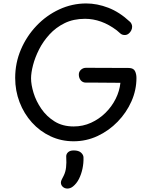

<svg xmlns="http://www.w3.org/2000/svg" viewBox="-20 -800 878 1113"><path d="M733 -674Q739 -669 742.5 -661Q746 -653 746 -645Q746 -633 740 -622Q734 -611 724.5 -604Q715 -597 703 -597Q687 -597 676.5 -607Q666 -617 657 -624Q612 -658 566 -674.5Q520 -691 473 -691Q406 -691 355 -666Q304 -641 267 -600.5Q230 -560 206.5 -513.5Q183 -467 171.5 -422.5Q160 -378 160 -346Q160 -309 174.5 -261.5Q189 -214 219.5 -169.5Q250 -125 296.5 -96Q343 -67 407 -67Q461 -67 508 -88.5Q555 -110 591.5 -146Q628 -182 650.5 -227Q673 -272 678 -320Q645 -320 612 -320.5Q579 -321 545.5 -321Q512 -321 479 -321Q460 -321 449 -333.5Q438 -346 437 -365Q436 -383 448.5 -395Q461 -407 479 -407Q541 -407 603.5 -406.5Q666 -406 728 -406Q754 -405 762.5 -388Q771 -371 771 -348Q771 -278 742 -212.5Q713 -147 662 -94.5Q611 -42 545.5 -11.5Q480 19 407 19Q335 19 273 -10Q211 -39 165 -90Q119 -141 93.5 -207.5Q68 -274 68 -348Q68 -435 101 -512.5Q134 -590 191.5 -650.5Q249 -711 323.5 -745.5Q398 -780 480 -780Q543 -780 608 -755Q673 -730 733 -674ZM364 112Q362 95 373.5 83.5Q385 72 407 72Q436 72 450 85Q464 98 464 113Q465 146 458 178.5Q451 211 437.5 237.5Q424 264 403 281Q394 288 386 290.5Q378 293 371 293Q355 293 344 283Q333 273 333 258Q333 250 338.5 239.5Q344 229 349 219Q360 197 363 170Q366 143 364 112Z"/></svg>

Font: Playpen Sans Deva
Style: Regular
Weight: 400
Designer: Pooja Saxena, Gunjan Panchal, Laura Meseguer, Veronika Burian, José Scaglione
Foundry: TypeTogether
Version: Version 2.000